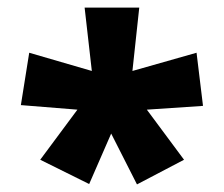

<svg xmlns="http://www.w3.org/2000/svg" viewBox="-20 -820 591 506"><path d="M347 -800 329 -633 498 -681 515 -541 367 -531 465 -399 341 -334 273 -468 215 -335 86 -399 184 -531 35 -543 57 -681 222 -633 203 -800Z"/></svg>

Font: Noto Sans Malayalam Condensed Black
Style: Regular
Weight: 900
Width: 3
Designer: Jelle Bosma - Monotype Design Team
Foundry: Monotype Imaging Inc.
Version: Version 2.104; ttfautohint (v1.8.4.7-5d5b)